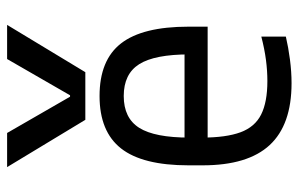

<svg xmlns="http://www.w3.org/2000/svg" viewBox="-170 -660 840 540"><g transform="rotate(-90 250.0 -390.0)"><path d="M50 -790H146L248 -613H252L354 -790H450L317 -570H183ZM286 10Q169 10 112 -51.5Q55 -113 55 -240V-280Q55 -409 102.5 -469.5Q150 -530 250 -530Q351 -530 398 -469.5Q445 -409 445 -280V-226H94V-291H385L367 -268V-277Q367 -375 339.5 -418.5Q312 -462 250 -462Q188 -462 160.5 -418.5Q133 -375 133 -277V-243Q133 -174 148 -133.5Q163 -93 198 -75.5Q233 -58 292 -58Q321 -58 351.5 -62Q382 -66 417 -75V-6Q387 1 352.5 5.5Q318 10 286 10Z"/></g></svg>

Font: M PLUS Code Latin
Style: Regular
Weight: 400
Designer: Coji Morishita
Foundry: UNDERFOREST DESIGN
Version: Version 1.002; ttfautohint (v1.8.3)